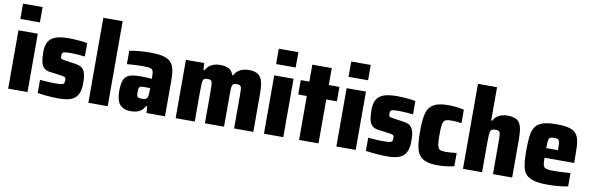

<svg xmlns="http://www.w3.org/2000/svg" viewBox="-50 -1194 5094 1653"><g transform="rotate(10 2496.5 -367.5)"><path d="M46 -609V-743H217V-609ZM47 0V-510H216V0Z M489 8Q460 8 426 6Q392 4 360 0.5Q328 -3 304 -7V-122Q321 -121 338 -119.5Q355 -118 372 -117Q389 -116 404.5 -115.5Q420 -115 432 -115Q471 -115 489 -117.5Q507 -120 512.5 -128.5Q518 -137 518 -153Q518 -167 516 -174Q514 -181 505 -184.5Q496 -188 474 -191L371 -205Q339 -210 321 -229Q303 -248 296.5 -281Q290 -314 290 -362Q290 -411 303.5 -441.5Q317 -472 343 -488.5Q369 -505 405 -511.5Q441 -518 485 -518Q514 -518 545 -516Q576 -514 603.5 -511Q631 -508 649 -503V-387Q626 -390 603 -391.5Q580 -393 561 -394Q542 -395 527 -395Q494 -395 477 -393Q460 -391 454 -384Q448 -377 448 -361Q448 -347 449.5 -340Q451 -333 459.5 -330Q468 -327 486 -324L577 -311Q608 -307 630 -294.5Q652 -282 663.5 -251.5Q675 -221 675 -159Q675 -106 662 -73Q649 -40 624.5 -22.5Q600 -5 566 1.5Q532 8 489 8Z M748 0V-743H917V0Z M1121 8Q1077 8 1048 -8Q1019 -24 1005.5 -58.5Q992 -93 992 -148Q992 -208 1005.5 -241.5Q1019 -275 1051.5 -288.5Q1084 -302 1141 -302Q1150 -302 1162.5 -302Q1175 -302 1190 -301.5Q1205 -301 1220.5 -300Q1236 -299 1250 -298V-319Q1250 -346 1246.5 -360.5Q1243 -375 1232.5 -382Q1222 -389 1202 -390.5Q1182 -392 1149 -392Q1127 -392 1104 -391Q1081 -390 1059 -388.5Q1037 -387 1017 -385V-502Q1056 -510 1102.5 -514Q1149 -518 1201 -518Q1259 -518 1298 -510.5Q1337 -503 1361 -486.5Q1385 -470 1397.5 -445.5Q1410 -421 1414 -386.5Q1418 -352 1418 -308V0H1256L1252 -59H1243Q1228 -32 1209.5 -17.5Q1191 -3 1168.5 2.5Q1146 8 1121 8ZM1197 -114Q1210 -114 1218.5 -116Q1227 -118 1233.5 -123Q1240 -128 1243 -136Q1247 -144 1248.5 -158.5Q1250 -173 1250 -192V-217H1195Q1175 -217 1165 -213Q1155 -209 1152 -197.5Q1149 -186 1149 -163Q1149 -143 1152 -132.5Q1155 -122 1165.5 -118Q1176 -114 1197 -114Z M1511 0V-510H1671L1675 -450H1684Q1698 -475 1716.5 -489.5Q1735 -504 1758.5 -511Q1782 -518 1808 -518Q1859 -518 1887 -502Q1915 -486 1926 -450H1935Q1949 -476 1968 -490.5Q1987 -505 2011 -511.5Q2035 -518 2060 -518Q2115 -518 2143 -497.5Q2171 -477 2180.5 -435.5Q2190 -394 2190 -330V0H2022V-290Q2022 -320 2021 -338Q2020 -356 2015.5 -365Q2011 -374 2002.5 -377Q1994 -380 1980 -380Q1964 -380 1954.5 -376.5Q1945 -373 1940.5 -361.5Q1936 -350 1935 -326.5Q1934 -303 1934 -264V0H1767V-290Q1767 -320 1765.5 -338Q1764 -356 1760 -365Q1756 -374 1747.5 -377Q1739 -380 1724 -380Q1708 -380 1698.5 -376.5Q1689 -373 1685 -361.5Q1681 -350 1679.5 -326.5Q1678 -303 1678 -264V0Z M2282 -609V-743H2453V-609ZM2283 0V-510H2452V0Z M2590 0V-384H2515V-510H2590V-658H2760V-510H2853V-384H2760V0Z M2915 -609V-743H3086V-609ZM2916 0V-510H3085V0Z M3358 8Q3329 8 3295 6Q3261 4 3229 0.5Q3197 -3 3173 -7V-122Q3190 -121 3207 -119.5Q3224 -118 3241 -117Q3258 -116 3273.5 -115.5Q3289 -115 3301 -115Q3340 -115 3358 -117.5Q3376 -120 3381.5 -128.5Q3387 -137 3387 -153Q3387 -167 3385 -174Q3383 -181 3374 -184.5Q3365 -188 3343 -191L3240 -205Q3208 -210 3190 -229Q3172 -248 3165.5 -281Q3159 -314 3159 -362Q3159 -411 3172.5 -441.5Q3186 -472 3212 -488.5Q3238 -505 3274 -511.5Q3310 -518 3354 -518Q3383 -518 3414 -516Q3445 -514 3472.5 -511Q3500 -508 3518 -503V-387Q3495 -390 3472 -391.5Q3449 -393 3430 -394Q3411 -395 3396 -395Q3363 -395 3346 -393Q3329 -391 3323 -384Q3317 -377 3317 -361Q3317 -347 3318.5 -340Q3320 -333 3328.5 -330Q3337 -327 3355 -324L3446 -311Q3477 -307 3499 -294.5Q3521 -282 3532.5 -251.5Q3544 -221 3544 -159Q3544 -106 3531 -73Q3518 -40 3493.5 -22.5Q3469 -5 3435 1.5Q3401 8 3358 8Z M3805 8Q3749 8 3712 -2.5Q3675 -13 3653 -34.5Q3631 -56 3620.5 -87.5Q3610 -119 3606.5 -161Q3603 -203 3603 -255Q3603 -309 3607 -351.5Q3611 -394 3622 -425.5Q3633 -457 3655.5 -477.5Q3678 -498 3714 -508Q3750 -518 3805 -518Q3841 -518 3876.5 -514Q3912 -510 3942 -502V-385Q3923 -388 3898.5 -390Q3874 -392 3852 -392Q3825 -392 3809.5 -387.5Q3794 -383 3786 -369Q3778 -355 3775.5 -328Q3773 -301 3773 -255Q3773 -209 3775.5 -181.5Q3778 -154 3785.5 -140.5Q3793 -127 3809 -122.5Q3825 -118 3853 -118Q3872 -118 3896.5 -120Q3921 -122 3946 -125V-9Q3912 -1 3876 3.5Q3840 8 3805 8Z M4023 0V-743H4190V-452H4199Q4212 -476 4230.5 -490.5Q4249 -505 4272.5 -511.5Q4296 -518 4321 -518Q4364 -518 4390.5 -506.5Q4417 -495 4430.5 -471Q4444 -447 4448.5 -411.5Q4453 -376 4453 -327V0H4285V-273Q4285 -311 4284 -332Q4283 -353 4278.5 -363.5Q4274 -374 4265 -377Q4256 -380 4240 -380Q4222 -380 4212 -375.5Q4202 -371 4197.5 -359Q4193 -347 4191.5 -324Q4190 -301 4190 -264V0Z M4765 8Q4697 8 4654 -2Q4611 -12 4586 -32Q4561 -52 4550 -83Q4539 -114 4535.5 -156.5Q4532 -199 4532 -254Q4532 -324 4538 -374Q4544 -424 4564.5 -456Q4585 -488 4629 -503Q4673 -518 4750 -518Q4812 -518 4851 -509Q4890 -500 4912 -480.5Q4934 -461 4943.5 -430.5Q4953 -400 4955 -356Q4957 -312 4957 -254V-216H4698Q4698 -182 4700.5 -162.5Q4703 -143 4713 -133.5Q4723 -124 4744.5 -121Q4766 -118 4804 -118Q4821 -118 4842.5 -119Q4864 -120 4889.5 -121.5Q4915 -123 4941 -125V-9Q4922 -4 4893 0Q4864 4 4830.5 6Q4797 8 4765 8ZM4801 -286V-300Q4801 -334 4799.5 -354Q4798 -374 4792.5 -384Q4787 -394 4776.5 -396.5Q4766 -399 4750 -399Q4732 -399 4721.5 -395.5Q4711 -392 4706 -382.5Q4701 -373 4699.5 -353Q4698 -333 4698 -300H4815Z"/></g></svg>

Font: Saira SemiCondensed ExtraBold
Style: Regular
Weight: 800
Width: 4
Designer: Hector Gatti with collaboration of the Omnibus-Type team
Foundry: Omnibus-Type
Version: Version 1.101